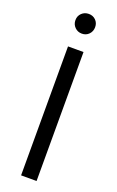

<svg xmlns="http://www.w3.org/2000/svg" viewBox="-165 -901 577 943"><g transform="rotate(20 123.5 -429.5)"><path d="M83 0V-674H164V0ZM88 -771Q73 -786 73 -808Q73 -830 88 -844.5Q103 -859 125 -859Q147 -859 161.5 -844.5Q176 -830 176 -808Q176 -786 161.5 -771Q147 -756 125 -756Q103 -756 88 -771Z"/></g></svg>

Font: Hind Regular
Style: Regular
Weight: 400
Designer: Manushi Parikh, Satya Rajpurohit
Foundry: Indian Type Foundry
Version: Version 1.201;PS 1.0;hotconv 1.0.78;makeotf.lib2.5.61930; tt